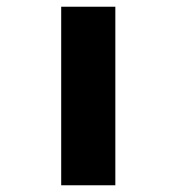

<svg xmlns="http://www.w3.org/2000/svg" viewBox="-20 -551 524 571"><path d="M162 0V-531H323V0Z"/></svg>

Font: Lexend Peta
Style: Bold
Weight: 700
Designer: Bonnie Shaver-Troup, Thomas Jockin
Foundry: Lexend
Version: Version 1.007